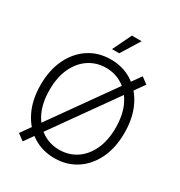

<svg xmlns="http://www.w3.org/2000/svg" viewBox="-217 -1091 1183 1260"><g transform="rotate(30 374.5 -461.5)"><path d="M374.5 9.8Q281.7 9.8 210 -36.6Q138.2 -83 97.4 -167Q56.6 -251 56.6 -363.3Q56.6 -476.1 97.7 -560.3Q138.7 -644.5 210.2 -690.9Q281.7 -737.3 374.5 -737.3Q467.3 -737.3 538.8 -690.9Q610.4 -644.5 650.9 -560.3Q691.4 -476.1 691.4 -363.3Q691.4 -251 650.9 -167Q610.4 -83 538.8 -36.6Q467.3 9.8 374.5 9.8ZM374.5 -53.7Q445.8 -53.7 502.2 -90.6Q558.6 -127.4 591.6 -197Q624.5 -266.6 624.5 -363.3Q624.5 -460.9 591.6 -530.3Q558.6 -599.6 502.2 -636.7Q445.8 -673.8 374.5 -673.8Q303.2 -673.8 246.6 -636.7Q189.9 -599.6 157 -530.3Q124 -460.9 124 -363.3Q124 -266.6 156.7 -197.3Q189.5 -127.9 246.3 -90.8Q303.2 -53.7 374.5 -53.7ZM140.1 18.1 91.8 -17.6 608.9 -745.6 657.2 -710ZM345.2 -799.3 414.1 -941.4H487.8L399.9 -799.3Z"/></g></svg>

Font: Inter 20pt Light
Style: Regular
Weight: 300
Version: Version 4.001;git-66647c0bb